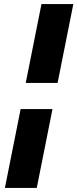

<svg xmlns="http://www.w3.org/2000/svg" viewBox="-20 -820 379 940"><path d="M237 -286 160 100H4L81 -286ZM106 -414 183 -800H339L262 -414Z"/></svg>

Font: Albert Sans ExtraBold
Style: Italic
Weight: 800
Italic angle: -11.25°
Designer: Andreas Rasmussen
Foundry: a.Foundry
Version: Version 1.025